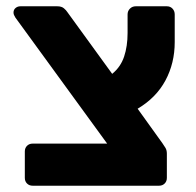

<svg xmlns="http://www.w3.org/2000/svg" viewBox="-20 -591 625 611"><path d="M84 0Q73 0 66 -7Q59 -14 59 -25V-109Q59 -120 66 -127Q73 -134 84 -134H321L29 -535Q27 -539 25 -542.5Q23 -546 23 -551Q23 -560 29.5 -565.5Q36 -571 45 -571H162Q176 -571 183.5 -564.5Q191 -558 194 -553L337 -356Q364 -378 375 -411Q386 -444 386 -486V-545Q386 -556 393.5 -563.5Q401 -571 412 -571H511Q522 -571 529 -563.5Q536 -556 536 -545V-457Q536 -390 506.5 -335Q477 -280 418 -245L497 -135Q502 -128 506.5 -120.5Q511 -113 511 -102V-25Q511 -14 504 -7Q497 0 486 0Z"/></svg>

Font: Fz Rubik
Style: Bold
Weight: 700
Designer: Hubert and Fischer
Foundry: Hubert and Fischer
Version: Vit hóa bi FontZin.com